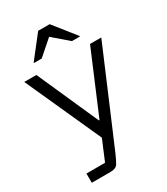

<svg xmlns="http://www.w3.org/2000/svg" viewBox="-221 -813 967 1110"><g transform="rotate(-30 262.5 -258.0)"><path d="M52.5 200V138.3H176.7L233.3 3.3L5.8 -500H86.7L268.3 -91.7H272.5L445 -500H520L307.5 0L254.2 125Q239.2 159.2 226.7 179.6Q214.2 200 177.5 200ZM109.2 -566.7V-570L223.3 -715.8H300L415.8 -570V-566.7H362.5L260.8 -654.2L160.8 -566.7Z"/></g></svg>

Font: Funnel Display Light
Style: Regular
Weight: 300
Designer: NORD ID, Kristian Moeller
Foundry: Dicotype
Version: Version 1.000